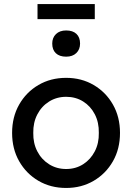

<svg xmlns="http://www.w3.org/2000/svg" viewBox="-20 -922 655 952"><path d="M308 10Q231 10 170.5 -25.5Q110 -61 75 -122.5Q40 -184 40 -263Q40 -342 75 -403.5Q110 -465 170.5 -500.5Q231 -536 308 -536Q384 -536 444.5 -500.5Q505 -465 540 -403.5Q575 -342 575 -263Q575 -184 540 -122.5Q505 -61 444.5 -25.5Q384 10 308 10ZM308 -84Q355 -84 392 -107.5Q429 -131 450 -171.5Q471 -212 470 -263Q471 -315 450 -355.5Q429 -396 392 -419Q355 -442 308 -442Q261 -442 223.5 -418.5Q186 -395 165 -354.5Q144 -314 145 -263Q144 -212 165 -171.5Q186 -131 223.5 -107.5Q261 -84 308 -84ZM308 -641Q275 -641 257 -658Q239 -675 239 -706Q239 -735 257.5 -753Q276 -771 308 -771Q341 -771 359 -754Q377 -737 377 -706Q377 -677 358.5 -659Q340 -641 308 -641ZM166 -827V-902H450V-827Z"/></svg>

Font: Readex Pro
Style: Regular
Weight: 400
Designer: Bonnie Shaver-Troup, Thomas Jockin
Foundry: Lexend
Version: Version 1.204; ttfautohint (v1.8.4.7-5d5b)